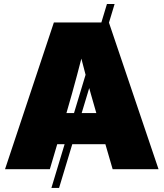

<svg xmlns="http://www.w3.org/2000/svg" viewBox="-20 -839 811 952"><path d="M548.3 -819.3 272.9 92.8H234.9L510.3 -819.3ZM4.9 0 247.1 -727.5H520L766.1 0H538.6L456.5 -282.2Q429.7 -374 405 -465.6Q380.4 -557.1 357.4 -654.3H410.2Q386.2 -557.1 361.8 -465.6Q337.4 -374 310.5 -282.2L227.1 0ZM185.5 -124V-278.3H585.9V-124Z"/></svg>

Font: Inter 28pt Black
Style: Regular
Weight: 900
Designer: Rasmus Andersson
Foundry: rsms
Version: Version 4.001;git-66647c0bb